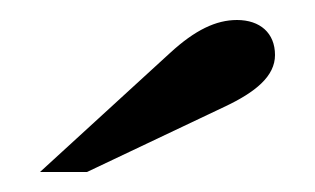

<svg xmlns="http://www.w3.org/2000/svg" viewBox="-20 -823 315 192"><path d="M67 -651 204 -716C236 -731 255 -747 255 -768C255 -790 240 -803 217 -803C196 -803 175 -793 150 -770L20 -651Z"/></svg>

Font: Libre Baskerville
Style: Regular
Weight: 400
Designer: Pablo Impallari, Rodrigo Fuenzalida
Foundry: Pablo Impallari, Rodrigo Fuenzalida
Version: Version 1.051;Glyphs 3.2.3 (3260)